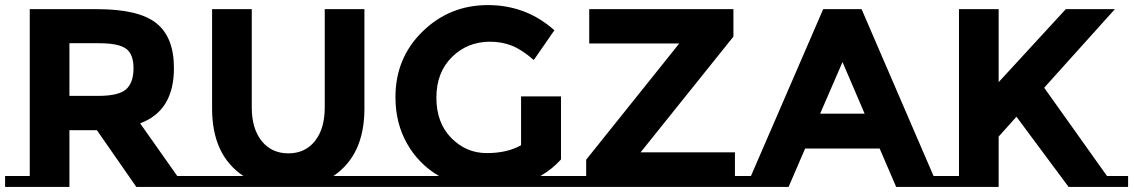

<svg xmlns="http://www.w3.org/2000/svg" viewBox="-31 -735 4456 755"><path d="M86 -43V-699H351Q514 -699 583.5 -644Q653 -589 653 -467Q653 -299 520 -250L666 -43H760V0H505L350 -223H242V0H-11V-43ZM359 -565H242V-358H356Q436 -358 465 -384Q494 -410 494 -466.5Q494 -523 464 -544Q434 -565 359 -565Z M1478 -43V0H727V-43H926Q803 -125 803 -308V-699H959V-313Q959 -229 998 -180.5Q1037 -132 1103 -132Q1169 -132 1207.5 -180.5Q1246 -229 1246 -313V-699H1402V-308Q1402 -125 1280 -43Z M2228 -43V0H1478V-43H1695Q1615 -90 1569.5 -170.5Q1524 -251 1524 -353Q1524 -507 1630.5 -611Q1737 -715 1887.5 -715Q2038 -715 2149 -616L2068 -499Q2021 -540 1981.5 -555.5Q1942 -571 1896 -571Q1807 -571 1746 -510.5Q1685 -450 1685 -351Q1685 -252 1743.5 -192.5Q1802 -133 1883 -133Q1964 -133 2018 -164V-356H2175V-108Q2141 -70 2094 -43Z M2956 -43V0H2177V-43H2274V-107L2640 -564H2286V-699H2853V-591L2488 -136H2859V-43Z M3756 -43V0H3493L3428 -151H3135L3070 0H2807V-43H2922L3206 -699H3357L3640 -43ZM3282 -491 3194 -288H3369Z M4075 -390 4322 -43H4405V0H4171L3966 -276L3896 -198V0H3654V-43H3740V-699H3896V-412L4160 -699H4353Z"/></svg>

Font: Montserrat Subrayada
Style: Bold
Weight: 700
Version: Version 2.001